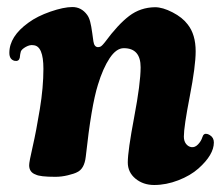

<svg xmlns="http://www.w3.org/2000/svg" viewBox="-20 -490 622 540"><path d="M416 -469.7Q437.5 -469.7 465.3 -455.3Q493.2 -440.9 507.8 -421.4Q530.3 -393.1 530.3 -345.7Q530.3 -304.2 513.7 -218.8Q497.1 -133.3 497.1 -106Q497.1 -93.3 503.2 -85.4Q509.3 -77.6 518.1 -76.2Q528.3 -74.7 537.1 -84Q545.9 -93.3 549.3 -104.5Q552.7 -115.7 562.5 -113.3Q565.4 -112.8 570.3 -109.9Q581.5 -103 581.5 -89.4Q581.5 -54.7 538.1 -16.1Q515.6 3.9 481.4 17.1Q447.3 30.3 413.6 30.3Q382.8 30.3 361.1 12.5Q339.4 -5.4 339.4 -33.2Q339.4 -65.4 357.4 -160.6Q375.5 -255.9 375.5 -300.8Q375.5 -354.5 328.1 -354.5Q307.1 -354.5 288.3 -326.2Q269.5 -297.9 255.4 -251.5Q236.8 -192.4 221.2 -49.3Q217.3 -14.6 196.3 -5.4Q189 -1.5 171.1 2.9Q153.3 7.3 135.7 7.3Q92.3 7.3 80.6 1Q62 -5.4 62 -25.4Q62 -34.7 72 -78.1Q82 -121.6 92 -182.9Q102.1 -244.1 102.1 -296.4Q102.1 -360.8 74.2 -362.8Q64.5 -364.7 52.7 -358.2Q41 -351.6 38.6 -345.2Q36.6 -338.4 35.6 -327.6Q33.2 -316.9 21.5 -318.8Q6.3 -322.3 6.3 -341.3Q6.3 -387.7 60.1 -426.3Q84.5 -444.3 121.8 -457.3Q159.2 -470.2 183.6 -470.2Q209 -470.2 225.1 -448.2Q230.5 -440.9 233.6 -429Q236.8 -417 239.5 -396.7Q242.2 -376.5 242.7 -373.5Q245.1 -357.4 255.9 -357.4Q258.3 -357.4 260.7 -358.2Q263.2 -358.9 265.4 -360.8Q267.6 -362.8 268.8 -364Q270 -365.2 272.2 -367.9Q274.4 -370.6 274.9 -371.1Q311.5 -420.9 343.3 -445.1Q375 -469.2 416 -469.7Z"/></svg>

Font: Cooper*
Style: Bold Italic
Weight: 700
Italic angle: -7°
Designer: Owen Earl
Foundry: indestructible type*
Version: Version 0.001